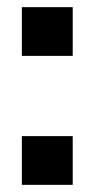

<svg xmlns="http://www.w3.org/2000/svg" viewBox="-20 -516 264 536"><path d="M41 0V-136H183V0ZM41 -360V-496H183V-360Z"/></svg>

Font: HostGroteskMedium
Style: Regular
Weight: 500
Designer: Doukan Karapınar based on Poppins by Indian Type Foundry, Jonny Pinhorn
Foundry: Element Type
Version: Version 1.001; ttfautohint (v1.8.4.7-5d5b)